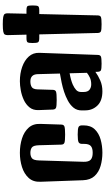

<svg xmlns="http://www.w3.org/2000/svg" viewBox="295 -1052 763 1393"><g transform="rotate(-90 676.5 -355.5)"><path d="M264.6 5.9Q214.4 5.9 169.4 -7.1Q124.5 -20 95.9 -50.8Q67.4 -81.5 65.4 -134.8L54.2 -444.3Q52.2 -496.6 82.3 -529.3Q112.3 -562 161.1 -577.4Q210 -592.8 264.2 -592.8Q319.8 -592.8 368.4 -577.4Q417 -562 446.5 -529.3Q476.1 -496.6 474.1 -444.3L469.2 -292.5Q468.8 -274.4 455.3 -269.5Q441.9 -264.6 396.5 -264.6Q350.6 -264.6 337.4 -269.5Q324.2 -274.4 323.7 -292.5L319.3 -452.6Q318.4 -494.1 303.5 -505.4Q288.6 -516.6 264.2 -516.6Q240.2 -516.6 225.1 -505.4Q210 -494.1 209 -452.6L199.2 -130.9Q198.2 -93.8 214.1 -79.1Q230 -64.5 264.2 -64.5Q298.3 -64.5 313.7 -78.1Q329.1 -91.8 329.1 -126.5V-141.6Q329.1 -160.2 341.1 -166.7Q353 -173.3 396.5 -173.3Q439.9 -173.3 451.7 -167Q463.4 -160.6 463.4 -142.1V-130.4Q463.4 -79.1 434.6 -49.3Q405.8 -19.5 360.4 -6.8Q314.9 5.9 264.6 5.9Z M710.9 5.9Q642.6 5.9 607.9 -29.5Q573.2 -64.9 572.3 -115.7L571.8 -142.1Q571.3 -178.7 591.8 -203.6Q612.3 -228.5 643.8 -245.1Q675.3 -261.7 707 -272Q738.3 -282.2 772.7 -289.6Q807.1 -296.9 839.4 -302.2L835 -463.9Q833.5 -516.6 782.2 -516.6Q757.3 -516.6 741.5 -506.8Q725.6 -497.1 724.6 -464.4L721.2 -353.5Q720.7 -335.4 708 -330.6Q695.3 -325.7 647.5 -325.7Q603 -325.7 591.1 -330.6Q579.1 -335.4 578.1 -353.5L574.2 -457.5Q572.8 -496.6 593.8 -522.7Q614.7 -548.8 647.9 -564.2Q681.2 -579.6 717.8 -586.2Q754.4 -592.8 783.7 -592.8Q839.8 -592.8 887.2 -576.2Q934.6 -559.6 962.9 -528.1Q991.2 -496.6 989.7 -451.7L974.6 -27.8Q974.1 -9.8 962.9 -4.9Q951.7 0 910.6 0Q873 0 863 -4.9Q853 -9.8 852.1 -27.8L851.6 -44.9Q825.2 -25.4 789.6 -9.8Q753.9 5.9 710.9 5.9ZM705.6 -130.4Q705.6 -100.6 721.7 -87.9Q737.8 -75.2 760.7 -75.2Q789.1 -75.2 809.6 -84.7Q830.1 -94.2 844.7 -106.4L841.3 -231.9Q790.5 -222.7 759.3 -209Q735.4 -198.2 720.5 -184.6Q705.6 -170.9 705.6 -149.4Z M1197.3 0Q1156.2 0 1145.3 -4.9Q1134.3 -9.8 1133.8 -27.8L1123.5 -452.1H1096.2Q1070.8 -452.1 1065.9 -461.7Q1061 -471.2 1061 -501Q1061 -528.3 1065.9 -536.6Q1070.8 -544.9 1096.2 -544.9H1121.6L1118.2 -681.2Q1118.2 -695.3 1123 -702.9Q1127.9 -710.4 1145 -713.6Q1162.1 -716.8 1197.3 -716.8Q1232.9 -716.8 1249.8 -713.6Q1266.6 -710.4 1271.7 -702.9Q1276.9 -695.3 1276.4 -681.2L1273.4 -544.9H1298.3Q1324.2 -544.9 1328.9 -536.6Q1333.5 -528.3 1333.5 -501Q1333.5 -471.2 1328.9 -461.7Q1324.2 -452.1 1298.3 -452.1H1271L1261.2 -27.8Q1260.7 -9.8 1249.5 -4.9Q1238.3 0 1197.3 0Z"/></g></svg>

Font: Denk One
Style: Regular
Weight: 400
Designer: Irina Smirnova, Eben Sorkin
Foundry: Sorkin Type Co.f
Version: Version 1.004; ttfautohint (v1.8.4.7-5d5b);gftools[0.9.23]